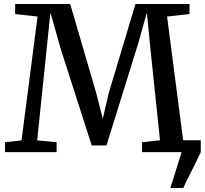

<svg xmlns="http://www.w3.org/2000/svg" viewBox="-20 -763 1030 963"><path d="M834.5 180 891 0 874 -59.5H987V0Q973.5 29.5 957.8 61Q942 92.5 926.5 122.8Q911 153 899.5 180ZM88 -59 168.5 -680 56 -692.5V-743H332L463 -295L495.5 -167.5L525 -295L659.5 -743H930.5V-692.5L818 -680L898.5 -60L984.5 -49.5V0H692.5V-49.5L782.5 -59.5L735.5 -508L716.5 -700L675.5 -552.5L514 -33.5H440L286 -513L233 -700L213 -508L166.5 -59L264 -49.5V0H5V-49.5Z"/></svg>

Font: Merriweather 24pt Medium
Style: Regular
Weight: 500
Designer: Eben Sorkin
Foundry: Eben Sorkin
Version: Version 2.100